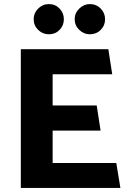

<svg xmlns="http://www.w3.org/2000/svg" viewBox="-20 -921 630 941"><path d="M570 0 550 -122H238V-281H473L454 -404H238V-557H530L511 -680H82V0ZM220 -753Q251 -753 272 -774.5Q293 -796 293 -827Q293 -857 272 -879Q251 -901 220 -901Q189 -901 167 -879Q145 -857 145 -827Q145 -796 167 -774.5Q189 -753 220 -753ZM420 -753Q452 -753 473.5 -774.5Q495 -796 495 -827Q495 -857 473.5 -879Q452 -901 420 -901Q391 -901 368.5 -879Q346 -857 346 -827Q346 -796 368.5 -774.5Q391 -753 420 -753Z"/></svg>

Font: Catamaran Thin ExtraBold
Style: Regular
Weight: 800
Version: Version 2.000